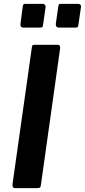

<svg xmlns="http://www.w3.org/2000/svg" viewBox="-20 -974 440 994"><path d="M279 -742Q294 -742 291 -722L192 -18Q191 -6 186.5 -3Q182 0 169 0H61Q49 0 46.5 -6Q44 -12 45 -22L145 -729Q146 -737 148.5 -739.5Q151 -742 158 -742ZM216 -936 203 -846Q202 -835 198 -833Q194 -831 182 -831H103Q92 -831 88.5 -836.5Q85 -842 86 -851L98 -942Q100 -950 102 -952Q104 -954 110 -954H202Q209 -954 213 -948.5Q217 -943 216 -936ZM399 -936 386 -846Q385 -835 381 -833Q377 -831 365 -831H286Q276 -831 272 -836.5Q268 -842 269 -851L282 -942Q284 -950 286 -952Q288 -954 294 -954H386Q393 -954 397 -948.5Q401 -943 399 -936Z"/></svg>

Font: Libre Franklin SemiBold
Style: Italic
Weight: 600
Italic angle: -8°
Designer: Pablo Impallari, Rodrigo Fuenzalida, Nhung Nguyen
Foundry: Impallari Type
Version: Version 3.000